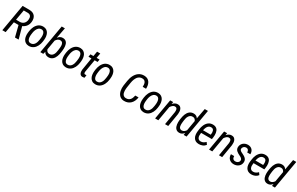

<svg xmlns="http://www.w3.org/2000/svg" viewBox="273 -2558 6780 4376"><g transform="rotate(30 3663.5 -370.0)"><path d="M161.1 -287.6H283.7L356.4 0H450.2L450.7 -6.3L368.2 -306.6C409.7 -325.2 442.4 -351.1 466.3 -383.8C490.2 -416.5 504.4 -455.6 508.8 -501C511.7 -531.7 510.3 -559.6 504.4 -585C498 -609.9 487.8 -631.8 473.1 -650.4C458.5 -668.5 439.5 -683.1 416.5 -693.4C393.6 -703.6 366.2 -709.5 334.5 -710.4L146.5 -710.9L23.4 0H110.8ZM275.4 -363.3 174.3 -364.3 221.2 -633.8 332 -633.3C351.6 -632.3 367.7 -628.4 379.9 -621.1C392.1 -613.8 401.9 -604 408.7 -591.8C415.5 -579.6 419.9 -565.9 421.4 -550.8C422.9 -535.2 422.9 -518.6 420.9 -501.5C418.5 -481.4 413.6 -463.4 405.8 -446.8C397.9 -429.7 387.7 -415.5 375.5 -403.3C362.8 -391.1 348.1 -381.3 331.1 -374.5C314 -367.2 295.4 -363.8 275.4 -363.3Z M562.5 -287.6 556.6 -238.8C553.2 -210 553.7 -180.7 557.6 -151.4C561 -122.1 569.3 -95.7 582 -72.3C594.7 -48.3 612.3 -29.3 634.8 -14.2C657.2 1 685.5 8.8 719.2 9.8C743.2 10.3 765.1 7.8 785.2 1.5C805.2 -4.9 823.2 -13.7 839.4 -24.9C855.5 -36.1 870.1 -49.8 883.3 -65.9C896 -82 907.2 -99.1 916.5 -117.7C925.8 -136.2 933.6 -155.8 939.9 -176.8C945.8 -197.3 950.2 -217.8 953.1 -238.8L959 -288.6C962.4 -317.9 961.9 -347.2 958 -376.5C954.1 -405.8 945.8 -432.1 933.6 -456.1C920.9 -479.5 903.3 -499 880.9 -514.2C858.4 -529.3 830.1 -537.1 796.4 -538.1C772.5 -538.6 751 -536.1 731 -529.8C710.9 -523.4 692.4 -514.6 676.3 -503.4C660.2 -491.7 645.5 -478 632.8 -461.9C619.6 -445.8 608.4 -428.2 599.1 -409.2C589.8 -390.1 582 -370.6 576.2 -350.1C569.8 -329.1 565.4 -308.6 562.5 -287.6ZM640.6 -238.3 647 -288.6C648.4 -301.3 651.4 -314.5 654.8 -328.6C658.2 -342.3 663.1 -356 668.5 -369.1C673.8 -382.3 680.2 -394.5 688 -406.7C695.3 -418.5 704.1 -428.7 714.4 -437.5C724.6 -446.3 735.8 -453.1 748.5 -458C761.2 -462.9 775.4 -464.8 791 -464.4C805.7 -463.9 817.9 -460.4 828.1 -454.6C838.4 -448.7 846.7 -440.9 853.5 -431.6C859.9 -422.4 865.2 -411.6 868.7 -399.9C872.1 -387.7 874.5 -375.5 876 -362.8C877.4 -349.6 877.9 -336.9 877.4 -324.2C877 -311.5 876 -299.8 875 -289.1L868.7 -238.8C866.2 -218.3 861.8 -197.3 855.5 -176.3C849.1 -155.3 840.8 -136.2 829.6 -119.1C818.4 -102.1 804.2 -87.9 787.1 -77.6C770 -67.4 749 -62.5 724.1 -63.5C709.5 -64 697.3 -67.4 687 -73.2C676.8 -79.1 668.5 -86.9 662.1 -96.2C655.8 -105.5 650.4 -115.7 647 -127.9C643.6 -139.6 641.1 -151.9 639.6 -165C638.2 -177.7 637.7 -190.4 638.2 -203.1C638.7 -215.3 639.2 -227.1 640.6 -238.3Z M1437 -239.3 1442.9 -288.1C1444.8 -305.7 1446.3 -324.2 1446.8 -343.3C1447.3 -362.3 1446.3 -380.9 1443.8 -399.4C1441.4 -417.5 1437.5 -435.1 1432.1 -451.7C1426.3 -468.3 1418 -482.9 1407.7 -495.6C1397 -508.3 1383.8 -518.6 1367.7 -526.4C1351.6 -533.7 1332.5 -537.6 1310.1 -538.1C1296.4 -538.6 1283.7 -537.1 1272 -534.2C1259.8 -530.8 1249 -526.4 1238.8 -520.5C1228.5 -514.2 1218.8 -506.8 1209.5 -498.5C1200.2 -490.2 1191.9 -480.5 1184.1 -470.2L1237.3 -750H1153.3L1022.9 0H1100.6L1118.7 -63C1129.9 -39.6 1145.5 -22 1165 -9.8C1184.1 2.4 1207 8.8 1233.4 9.8C1256.8 10.3 1277.8 7.3 1296.4 1C1314.5 -5.4 1331.1 -14.6 1345.2 -26.9C1359.4 -39.1 1372.1 -53.2 1382.3 -69.3C1392.6 -85.4 1401.4 -103 1408.7 -122.1C1416 -140.6 1421.9 -160.2 1426.3 -180.2C1430.7 -200.2 1434.6 -219.7 1437 -239.3ZM1359.4 -288.6 1353.5 -238.8C1351.1 -218.8 1347.2 -198.2 1341.8 -177.2C1336.4 -156.2 1328.6 -137.2 1318.4 -120.6C1308.1 -103.5 1294.4 -90.3 1278.3 -80.1C1261.7 -69.8 1241.2 -64.9 1216.3 -65.9C1193.4 -66.9 1175.3 -73.7 1162.1 -86.9C1148.4 -100.1 1138.2 -116.7 1131.3 -137.2L1174.3 -389.6C1180.7 -399.4 1187.5 -408.7 1194.8 -418C1202.1 -426.8 1210.4 -434.6 1219.7 -441.4C1228.5 -447.8 1238.3 -453.1 1249 -457C1259.3 -460.9 1271 -462.9 1283.2 -462.4C1298.8 -461.9 1311.5 -459 1321.8 -453.6C1332 -448.2 1339.8 -440.9 1346.2 -431.6C1352.1 -422.4 1356.4 -412.1 1358.9 -400.4C1361.3 -388.2 1363.3 -376 1363.8 -363.3C1364.3 -350.6 1363.8 -337.9 1362.8 -324.7C1361.8 -311.5 1360.8 -299.8 1359.4 -288.6Z M1537.6 -287.6 1531.7 -238.8C1528.3 -210 1528.8 -180.7 1532.7 -151.4C1536.1 -122.1 1544.4 -95.7 1557.1 -72.3C1569.8 -48.3 1587.4 -29.3 1609.9 -14.2C1632.3 1 1660.6 8.8 1694.3 9.8C1718.3 10.3 1740.2 7.8 1760.3 1.5C1780.3 -4.9 1798.3 -13.7 1814.5 -24.9C1830.6 -36.1 1845.2 -49.8 1858.4 -65.9C1871.1 -82 1882.3 -99.1 1891.6 -117.7C1900.9 -136.2 1908.7 -155.8 1915 -176.8C1920.9 -197.3 1925.3 -217.8 1928.2 -238.8L1934.1 -288.6C1937.5 -317.9 1937 -347.2 1933.1 -376.5C1929.2 -405.8 1920.9 -432.1 1908.7 -456.1C1896 -479.5 1878.4 -499 1856 -514.2C1833.5 -529.3 1805.2 -537.1 1771.5 -538.1C1747.6 -538.6 1726.1 -536.1 1706.1 -529.8C1686 -523.4 1667.5 -514.6 1651.4 -503.4C1635.3 -491.7 1620.6 -478 1607.9 -461.9C1594.7 -445.8 1583.5 -428.2 1574.2 -409.2C1564.9 -390.1 1557.1 -370.6 1551.3 -350.1C1544.9 -329.1 1540.5 -308.6 1537.6 -287.6ZM1615.7 -238.3 1622.1 -288.6C1623.5 -301.3 1626.5 -314.5 1629.9 -328.6C1633.3 -342.3 1638.2 -356 1643.6 -369.1C1648.9 -382.3 1655.3 -394.5 1663.1 -406.7C1670.4 -418.5 1679.2 -428.7 1689.5 -437.5C1699.7 -446.3 1710.9 -453.1 1723.6 -458C1736.3 -462.9 1750.5 -464.8 1766.1 -464.4C1780.8 -463.9 1793 -460.4 1803.2 -454.6C1813.5 -448.7 1821.8 -440.9 1828.6 -431.6C1835 -422.4 1840.3 -411.6 1843.8 -399.9C1847.2 -387.7 1849.6 -375.5 1851.1 -362.8C1852.5 -349.6 1853 -336.9 1852.5 -324.2C1852.1 -311.5 1851.1 -299.8 1850.1 -289.1L1843.8 -238.8C1841.3 -218.3 1836.9 -197.3 1830.6 -176.3C1824.2 -155.3 1815.9 -136.2 1804.7 -119.1C1793.5 -102.1 1779.3 -87.9 1762.2 -77.6C1745.1 -67.4 1724.1 -62.5 1699.2 -63.5C1684.6 -64 1672.4 -67.4 1662.1 -73.2C1651.9 -79.1 1643.6 -86.9 1637.2 -96.2C1630.9 -105.5 1625.5 -115.7 1622.1 -127.9C1618.7 -139.6 1616.2 -151.9 1614.7 -165C1613.3 -177.7 1612.8 -190.4 1613.3 -203.1C1613.8 -215.3 1614.3 -227.1 1615.7 -238.3Z M2199.7 -528.3 2222.2 -656.2H2138.2L2115.7 -528.3H2038.1L2025.4 -458.5H2104L2050.3 -131.3C2048.8 -116.2 2048.8 -100.1 2050.3 -84C2051.8 -67.4 2055.2 -52.2 2061.5 -38.6C2067.4 -24.9 2076.2 -13.7 2087.9 -4.9C2099.1 4.4 2114.7 8.8 2133.8 8.8C2152.3 9.3 2170.9 6.3 2189 0L2196.3 -73.7C2190.9 -72.3 2185.1 -71.3 2179.2 -70.3C2172.9 -68.8 2167 -68.4 2161.1 -68.8C2152.8 -68.8 2146.5 -70.8 2142.1 -75.2C2137.7 -79.1 2134.8 -84 2133.3 -90.3C2131.8 -96.7 2130.9 -103 2131.3 -110.4C2131.3 -117.2 2131.8 -123.5 2132.3 -129.9L2188 -458.5H2265.1L2277.3 -528.3Z M2311 -287.6 2305.2 -238.8C2301.8 -210 2302.2 -180.7 2306.2 -151.4C2309.6 -122.1 2317.9 -95.7 2330.6 -72.3C2343.3 -48.3 2360.8 -29.3 2383.3 -14.2C2405.8 1 2434.1 8.8 2467.8 9.8C2491.7 10.3 2513.7 7.8 2533.7 1.5C2553.7 -4.9 2571.8 -13.7 2587.9 -24.9C2604 -36.1 2618.7 -49.8 2631.8 -65.9C2644.5 -82 2655.8 -99.1 2665 -117.7C2674.3 -136.2 2682.1 -155.8 2688.5 -176.8C2694.3 -197.3 2698.7 -217.8 2701.7 -238.8L2707.5 -288.6C2710.9 -317.9 2710.4 -347.2 2706.5 -376.5C2702.6 -405.8 2694.3 -432.1 2682.1 -456.1C2669.4 -479.5 2651.9 -499 2629.4 -514.2C2606.9 -529.3 2578.6 -537.1 2544.9 -538.1C2521 -538.6 2499.5 -536.1 2479.5 -529.8C2459.5 -523.4 2440.9 -514.6 2424.8 -503.4C2408.7 -491.7 2394 -478 2381.3 -461.9C2368.2 -445.8 2356.9 -428.2 2347.7 -409.2C2338.4 -390.1 2330.6 -370.6 2324.7 -350.1C2318.4 -329.1 2314 -308.6 2311 -287.6ZM2389.2 -238.3 2395.5 -288.6C2397 -301.3 2399.9 -314.5 2403.3 -328.6C2406.7 -342.3 2411.6 -356 2417 -369.1C2422.4 -382.3 2428.7 -394.5 2436.5 -406.7C2443.8 -418.5 2452.6 -428.7 2462.9 -437.5C2473.1 -446.3 2484.4 -453.1 2497.1 -458C2509.8 -462.9 2523.9 -464.8 2539.6 -464.4C2554.2 -463.9 2566.4 -460.4 2576.7 -454.6C2586.9 -448.7 2595.2 -440.9 2602.1 -431.6C2608.4 -422.4 2613.8 -411.6 2617.2 -399.9C2620.6 -387.7 2623 -375.5 2624.5 -362.8C2626 -349.6 2626.5 -336.9 2626 -324.2C2625.5 -311.5 2624.5 -299.8 2623.5 -289.1L2617.2 -238.8C2614.7 -218.3 2610.4 -197.3 2604 -176.3C2597.7 -155.3 2589.4 -136.2 2578.1 -119.1C2566.9 -102.1 2552.7 -87.9 2535.6 -77.6C2518.6 -67.4 2497.6 -62.5 2472.7 -63.5C2458 -64 2445.8 -67.4 2435.5 -73.2C2425.3 -79.1 2417 -86.9 2410.6 -96.2C2404.3 -105.5 2398.9 -115.7 2395.5 -127.9C2392.1 -139.6 2389.6 -151.9 2388.2 -165C2386.7 -177.7 2386.2 -190.4 2386.7 -203.1C2387.2 -215.3 2387.7 -227.1 2389.2 -238.3Z M3478.5 -226.1 3392.6 -225.1C3387.7 -202.1 3381.3 -181.2 3374 -161.1C3366.7 -141.1 3356.4 -124 3344.2 -109.9C3332 -95.2 3316.4 -84 3298.3 -76.2C3280.3 -68.4 3257.8 -64.9 3231.9 -65.9C3212.9 -66.4 3197.3 -70.8 3185.1 -78.6C3172.4 -85.9 3162.1 -95.7 3154.3 -107.9C3146 -119.6 3140.1 -133.3 3136.7 -148.4C3132.8 -163.6 3130.4 -179.7 3129.4 -195.8C3128.4 -211.9 3128.4 -228.5 3129.9 -244.6C3130.9 -260.7 3132.3 -275.4 3134.3 -289.1L3154.8 -421.9C3157.2 -439 3161.1 -456.1 3165.5 -474.1C3169.9 -491.7 3175.8 -508.8 3182.6 -525.4C3189.5 -542 3197.8 -557.6 3207.5 -572.8C3216.8 -587.4 3228 -600.1 3241.2 -610.8C3254.4 -621.6 3269 -629.9 3285.2 -636.2C3301.3 -642.1 3319.8 -644.5 3340.3 -644C3363.8 -643.6 3382.3 -638.2 3395.5 -628.4C3408.7 -618.7 3418.9 -606 3425.8 -590.8C3432.6 -575.7 3437 -558.6 3438.5 -539.6C3439.9 -520.5 3439.9 -501.5 3439.5 -482.4L3527.3 -481.9C3528.8 -513.7 3526.4 -543.5 3521 -572.3C3515.1 -600.6 3504.9 -625.5 3490.7 -647.5C3476.6 -669.4 3457.5 -687 3433.6 -700.2C3409.7 -713.4 3380.4 -720.2 3345.7 -720.7C3316.9 -721.2 3291 -717.8 3267.1 -710.4C3243.2 -702.6 3221.7 -691.9 3202.6 -678.2C3183.1 -664.1 3165.5 -647.5 3150.4 -628.4C3135.3 -609.4 3122.1 -588.4 3110.8 -565.9C3099.6 -543.5 3090.8 -520 3083.5 -495.1C3076.2 -470.2 3070.3 -445.8 3066.4 -420.9L3045.9 -289.6C3043 -267.6 3041.5 -244.6 3042 -221.7C3042.5 -198.2 3044.9 -175.8 3049.3 -153.8C3053.7 -131.8 3060.5 -111.3 3069.8 -91.8C3079.1 -71.8 3090.8 -54.7 3105 -40C3119.1 -25.4 3136.7 -13.7 3156.7 -4.9C3176.8 4.4 3200.2 9.3 3227.1 9.8C3263.7 10.7 3296.9 5.4 3325.7 -6.3C3354.5 -17.6 3379.4 -34.2 3400.4 -55.2C3421.4 -76.2 3438.5 -101.6 3451.7 -130.9C3464.8 -160.2 3473.6 -191.9 3478.5 -226.1Z M3584.5 -287.6 3578.6 -238.8C3575.2 -210 3575.7 -180.7 3579.6 -151.4C3583 -122.1 3591.3 -95.7 3604 -72.3C3616.7 -48.3 3634.3 -29.3 3656.7 -14.2C3679.2 1 3707.5 8.8 3741.2 9.8C3765.1 10.3 3787.1 7.8 3807.1 1.5C3827.1 -4.9 3845.2 -13.7 3861.3 -24.9C3877.4 -36.1 3892.1 -49.8 3905.3 -65.9C3918 -82 3929.2 -99.1 3938.5 -117.7C3947.8 -136.2 3955.6 -155.8 3961.9 -176.8C3967.8 -197.3 3972.2 -217.8 3975.1 -238.8L3981 -288.6C3984.4 -317.9 3983.9 -347.2 3980 -376.5C3976.1 -405.8 3967.8 -432.1 3955.6 -456.1C3942.9 -479.5 3925.3 -499 3902.8 -514.2C3880.4 -529.3 3852.1 -537.1 3818.4 -538.1C3794.4 -538.6 3772.9 -536.1 3752.9 -529.8C3732.9 -523.4 3714.4 -514.6 3698.2 -503.4C3682.1 -491.7 3667.5 -478 3654.8 -461.9C3641.6 -445.8 3630.4 -428.2 3621.1 -409.2C3611.8 -390.1 3604 -370.6 3598.1 -350.1C3591.8 -329.1 3587.4 -308.6 3584.5 -287.6ZM3662.6 -238.3 3668.9 -288.6C3670.4 -301.3 3673.3 -314.5 3676.8 -328.6C3680.2 -342.3 3685.1 -356 3690.4 -369.1C3695.8 -382.3 3702.1 -394.5 3710 -406.7C3717.3 -418.5 3726.1 -428.7 3736.3 -437.5C3746.6 -446.3 3757.8 -453.1 3770.5 -458C3783.2 -462.9 3797.4 -464.8 3813 -464.4C3827.6 -463.9 3839.8 -460.4 3850.1 -454.6C3860.4 -448.7 3868.7 -440.9 3875.5 -431.6C3881.8 -422.4 3887.2 -411.6 3890.6 -399.9C3894 -387.7 3896.5 -375.5 3897.9 -362.8C3899.4 -349.6 3899.9 -336.9 3899.4 -324.2C3898.9 -311.5 3897.9 -299.8 3897 -289.1L3890.6 -238.8C3888.2 -218.3 3883.8 -197.3 3877.4 -176.3C3871.1 -155.3 3862.8 -136.2 3851.6 -119.1C3840.3 -102.1 3826.2 -87.9 3809.1 -77.6C3792 -67.4 3771 -62.5 3746.1 -63.5C3731.4 -64 3719.2 -67.4 3709 -73.2C3698.7 -79.1 3690.4 -86.9 3684.1 -96.2C3677.7 -105.5 3672.4 -115.7 3668.9 -127.9C3665.5 -139.6 3663.1 -151.9 3661.6 -165C3660.2 -177.7 3659.7 -190.4 3660.2 -203.1C3660.6 -215.3 3661.1 -227.1 3662.6 -238.3Z M4204.1 -471.2 4215.3 -528.8 4136.2 -528.3 4044.4 0H4128.9L4195.3 -384.3C4201.7 -393.6 4208.5 -403.3 4215.8 -412.6C4223.1 -421.9 4231 -430.7 4240.2 -438C4249 -445.3 4258.8 -451.7 4269.5 -456.1C4279.8 -460.4 4291.5 -462.9 4303.7 -462.4C4319.8 -461.9 4332 -458.5 4340.8 -451.2C4349.6 -443.8 4356 -434.6 4359.9 -423.3C4363.3 -412.1 4365.2 -399.4 4365.2 -386.2C4365.2 -373 4364.7 -359.9 4363.3 -347.7L4305.2 0H4389.2L4446.8 -346.2C4449.2 -367.7 4449.7 -389.6 4448.2 -412.1C4446.8 -434.6 4441.9 -455.1 4434.1 -473.6C4425.8 -492.2 4414.1 -507.3 4398.4 -519.5C4382.3 -531.7 4361.3 -537.6 4335 -538.1C4308.1 -538.6 4283.7 -532.2 4262.2 -520C4240.2 -507.3 4221.2 -491.2 4204.1 -471.2Z M4550.8 -287.6 4544.4 -238.8C4542.5 -221.7 4541.5 -204.1 4541.5 -185.5C4541.5 -166.5 4543 -147.9 4545.4 -129.9C4547.9 -111.8 4552.2 -94.2 4558.6 -77.6C4564.9 -60.5 4573.2 -45.9 4584 -33.2C4594.2 -20.5 4607.4 -10.3 4623 -2.4C4638.7 5.4 4657.2 9.3 4679.2 9.8C4706.1 10.3 4730 4.9 4750.5 -7.3C4770.5 -19.5 4788.6 -35.6 4804.7 -56.6L4795.4 0H4872.1L5002 -750H4917.5L4866.7 -476.1C4854.5 -496.1 4839.4 -511.2 4821.3 -521.5C4802.7 -531.7 4781.7 -537.1 4758.3 -537.6C4734.9 -538.1 4713.9 -535.2 4695.3 -528.8C4676.3 -522.5 4659.7 -513.2 4645.5 -501C4630.9 -488.8 4618.2 -474.6 4607.4 -458.5C4596.7 -441.9 4587.4 -424.3 4580.1 -405.8C4572.8 -386.7 4566.4 -367.2 4562 -347.2C4557.1 -327.1 4553.2 -307.1 4550.8 -287.6ZM4628.9 -238.3 4634.8 -288.1C4637.2 -308.6 4641.6 -329.6 4647 -350.6C4652.3 -371.6 4660.6 -390.1 4671.4 -407.2C4682.1 -424.3 4695.8 -438 4712.4 -448.2C4729 -458.5 4750 -463.4 4774.9 -461.9C4795.9 -460.9 4812.5 -454.6 4825.7 -443.4C4838.9 -432.1 4849.1 -417 4856.4 -398.4L4810.5 -130.9C4804.2 -121.6 4797.4 -113.3 4790 -105.5C4782.7 -97.2 4774.9 -90.3 4766.6 -84.5C4758.3 -78.6 4749 -74.2 4738.8 -70.8C4728.5 -67.4 4717.8 -65.4 4706.1 -65.9C4690.9 -66.4 4678.2 -69.3 4668 -74.7C4657.7 -80.1 4649.9 -87.4 4643.6 -96.7C4637.2 -106 4632.8 -116.2 4630.4 -127.9C4627.4 -139.6 4626 -151.9 4625.5 -164.6C4625 -176.8 4625 -189.5 4626 -202.6C4626.5 -215.3 4627.4 -227.1 4628.9 -238.3Z M5195.3 9.8C5229 10.3 5260.7 4.4 5291.5 -8.3C5322.3 -21 5347.7 -41 5368.7 -68.4L5329.1 -123.5C5320.3 -114.7 5311.5 -106.4 5302.2 -99.1C5293 -91.8 5282.7 -85.4 5272.5 -80.1C5262.2 -74.7 5251 -70.8 5239.7 -67.9C5228 -64.9 5215.8 -63.5 5203.1 -64C5180.7 -64.5 5163.1 -69.3 5149.9 -79.6C5136.7 -89.8 5127.4 -102.5 5121.6 -118.2C5115.2 -133.8 5112.3 -150.9 5111.8 -169.9C5111.3 -188.5 5112.8 -207 5115.7 -225.1L5117.7 -238.8L5400.9 -238.3L5408.2 -288.6C5410.6 -307.6 5412.1 -327.1 5412.6 -347.2C5413.1 -366.7 5411.6 -385.7 5408.7 -404.3C5405.8 -422.4 5400.9 -439.5 5394.5 -455.6C5388.2 -471.7 5378.9 -485.4 5367.7 -497.6C5356 -509.8 5341.8 -519 5324.7 -526.4C5307.6 -533.7 5287.1 -537.6 5263.7 -538.1C5239.7 -538.6 5217.8 -536.1 5198.2 -529.8C5178.2 -523.4 5160.6 -514.2 5145 -502.4C5128.9 -490.2 5115.2 -476.6 5103 -460.4C5090.8 -444.3 5080.1 -426.8 5071.3 -407.7C5062.5 -388.7 5055.2 -368.7 5049.8 -348.1C5044.4 -327.1 5040 -306.6 5037.6 -285.6L5030.3 -226.1C5026.9 -195.8 5027.3 -166.5 5031.2 -138.7C5035.2 -110.4 5043.5 -85.4 5056.6 -63.5C5069.3 -41.5 5086.9 -23.9 5109.9 -10.7C5132.8 2.4 5161.1 9.3 5195.3 9.8ZM5258.3 -464.4C5276.9 -463.4 5291.5 -458.5 5302.2 -449.7C5312.5 -440.4 5320.3 -429.2 5324.7 -416C5329.1 -402.3 5331.5 -387.7 5332 -371.6C5332 -355.5 5331.1 -339.8 5329.1 -324.7L5326.7 -312L5124 -312.5C5128.4 -330.6 5133.3 -348.6 5139.6 -367.2C5146 -385.7 5154.3 -402.3 5164.6 -417.5C5174.8 -432.1 5187.5 -443.8 5202.6 -452.6C5217.8 -461.4 5236.3 -465.3 5258.3 -464.4Z M5623.5 -471.2 5634.8 -528.8 5555.7 -528.3 5463.9 0H5548.3L5614.7 -384.3C5621.1 -393.6 5627.9 -403.3 5635.3 -412.6C5642.6 -421.9 5650.4 -430.7 5659.7 -438C5668.5 -445.3 5678.2 -451.7 5689 -456.1C5699.2 -460.4 5710.9 -462.9 5723.1 -462.4C5739.3 -461.9 5751.5 -458.5 5760.3 -451.2C5769 -443.8 5775.4 -434.6 5779.3 -423.3C5782.7 -412.1 5784.7 -399.4 5784.7 -386.2C5784.7 -373 5784.2 -359.9 5782.7 -347.7L5724.6 0H5808.6L5866.2 -346.2C5868.7 -367.7 5869.1 -389.6 5867.7 -412.1C5866.2 -434.6 5861.3 -455.1 5853.5 -473.6C5845.2 -492.2 5833.5 -507.3 5817.9 -519.5C5801.8 -531.7 5780.8 -537.6 5754.4 -538.1C5727.5 -538.6 5703.1 -532.2 5681.6 -520C5659.7 -507.3 5640.6 -491.2 5623.5 -471.2Z M6211.9 -139.2C6210.4 -126.5 6206.5 -115.7 6200.7 -106.4C6194.3 -97.2 6187 -89.4 6178.2 -83C6168.9 -76.7 6159.2 -71.8 6147.9 -68.8C6136.7 -65.9 6125.5 -64.5 6113.8 -64.5C6099.6 -64.5 6087.4 -66.9 6077.1 -71.8C6066.9 -76.2 6058.1 -83 6051.8 -91.3C6045.4 -99.6 6040.5 -109.4 6038.1 -120.6C6035.2 -131.8 6033.7 -144.5 6034.2 -157.7L5949.2 -158.2C5948.2 -133.3 5951.7 -110.8 5959 -90.8C5966.3 -70.3 5977.5 -52.7 5991.7 -38.1C6005.9 -23.4 6022.9 -11.7 6043 -3.4C6063 4.9 6085.4 9.3 6109.9 9.8C6133.8 10.3 6156.7 7.3 6178.7 0.5C6200.7 -6.3 6219.7 -16.6 6236.8 -29.8C6253.4 -43 6267.1 -59.1 6277.8 -78.6C6288.1 -98.1 6294.4 -120.6 6295.9 -145.5C6297.4 -168 6293.9 -187.5 6286.6 -203.6C6279.3 -219.7 6269 -234.4 6255.9 -246.6C6242.7 -258.8 6228 -270 6210.9 -279.3C6193.8 -288.6 6176.8 -297.9 6159.2 -306.2C6149.9 -310.5 6141.1 -314.9 6131.8 -319.8C6122.6 -324.2 6114.7 -329.6 6107.9 -335.9C6100.6 -342.3 6095.2 -349.6 6091.8 -357.9C6087.9 -366.2 6086.9 -376 6088.4 -387.2C6089.8 -398.9 6093.8 -409.7 6099.1 -418.9C6104.5 -428.2 6110.8 -436.5 6119.1 -443.4C6127 -449.7 6136.2 -455.1 6146.5 -458.5C6156.7 -461.9 6168 -463.4 6179.7 -463.4C6191.9 -462.9 6202.6 -460.4 6211.9 -456.1C6220.7 -451.2 6228 -444.8 6233.9 -437C6239.3 -429.2 6243.7 -419.9 6246.1 -409.7C6248.5 -399.4 6249.5 -388.7 6249 -377.4H6332.5C6333.5 -400.4 6330.6 -421.9 6324.2 -441.4C6317.9 -460.9 6308.1 -478 6295.4 -492.2C6282.2 -506.3 6266.6 -517.1 6248 -525.4C6229 -533.2 6208 -537.6 6184.6 -538.1C6161.6 -538.6 6140.1 -535.2 6119.1 -528.3C6098.1 -521 6079.1 -510.7 6063 -497.6C6046.9 -483.9 6033.7 -467.3 6023.4 -448.2C6013.2 -429.2 6007.3 -407.7 6005.9 -384.3C6004.4 -362.8 6007.3 -344.2 6014.2 -328.6C6021 -313 6030.8 -299.3 6043 -287.6C6055.2 -275.9 6068.8 -265.6 6085 -256.3C6100.6 -247.1 6116.7 -238.3 6133.8 -230C6143.1 -225.6 6152.3 -220.7 6162.6 -215.3C6172.9 -210 6181.6 -203.6 6189.5 -196.3C6197.3 -189 6203.6 -180.7 6208 -171.4C6212.4 -162.1 6213.4 -151.4 6211.9 -139.2Z M6575.2 9.8C6608.9 10.3 6640.6 4.4 6671.4 -8.3C6702.1 -21 6727.5 -41 6748.5 -68.4L6709 -123.5C6700.2 -114.7 6691.4 -106.4 6682.1 -99.1C6672.9 -91.8 6662.6 -85.4 6652.3 -80.1C6642.1 -74.7 6630.9 -70.8 6619.6 -67.9C6607.9 -64.9 6595.7 -63.5 6583 -64C6560.5 -64.5 6543 -69.3 6529.8 -79.6C6516.6 -89.8 6507.3 -102.5 6501.5 -118.2C6495.1 -133.8 6492.2 -150.9 6491.7 -169.9C6491.2 -188.5 6492.7 -207 6495.6 -225.1L6497.6 -238.8L6780.8 -238.3L6788.1 -288.6C6790.5 -307.6 6792 -327.1 6792.5 -347.2C6793 -366.7 6791.5 -385.7 6788.6 -404.3C6785.6 -422.4 6780.8 -439.5 6774.4 -455.6C6768.1 -471.7 6758.8 -485.4 6747.6 -497.6C6735.8 -509.8 6721.7 -519 6704.6 -526.4C6687.5 -533.7 6667 -537.6 6643.6 -538.1C6619.6 -538.6 6597.7 -536.1 6578.1 -529.8C6558.1 -523.4 6540.5 -514.2 6524.9 -502.4C6508.8 -490.2 6495.1 -476.6 6482.9 -460.4C6470.7 -444.3 6460 -426.8 6451.2 -407.7C6442.4 -388.7 6435.1 -368.7 6429.7 -348.1C6424.3 -327.1 6419.9 -306.6 6417.5 -285.6L6410.2 -226.1C6406.7 -195.8 6407.2 -166.5 6411.1 -138.7C6415 -110.4 6423.3 -85.4 6436.5 -63.5C6449.2 -41.5 6466.8 -23.9 6489.7 -10.7C6512.7 2.4 6541 9.3 6575.2 9.8ZM6638.2 -464.4C6656.7 -463.4 6671.4 -458.5 6682.1 -449.7C6692.4 -440.4 6700.2 -429.2 6704.6 -416C6709 -402.3 6711.4 -387.7 6711.9 -371.6C6711.9 -355.5 6710.9 -339.8 6709 -324.7L6706.5 -312L6503.9 -312.5C6508.3 -330.6 6513.2 -348.6 6519.5 -367.2C6525.9 -385.7 6534.2 -402.3 6544.4 -417.5C6554.7 -432.1 6567.4 -443.8 6582.5 -452.6C6597.7 -461.4 6616.2 -465.3 6638.2 -464.4Z M6876 -287.6 6869.6 -238.8C6867.7 -221.7 6866.7 -204.1 6866.7 -185.5C6866.7 -166.5 6868.2 -147.9 6870.6 -129.9C6873 -111.8 6877.4 -94.2 6883.8 -77.6C6890.1 -60.5 6898.4 -45.9 6909.2 -33.2C6919.4 -20.5 6932.6 -10.3 6948.2 -2.4C6963.9 5.4 6982.4 9.3 7004.4 9.8C7031.2 10.3 7055.2 4.9 7075.7 -7.3C7095.7 -19.5 7113.8 -35.6 7129.9 -56.6L7120.6 0H7197.3L7327.1 -750H7242.7L7191.9 -476.1C7179.7 -496.1 7164.6 -511.2 7146.5 -521.5C7127.9 -531.7 7106.9 -537.1 7083.5 -537.6C7060.1 -538.1 7039.1 -535.2 7020.5 -528.8C7001.5 -522.5 6984.9 -513.2 6970.7 -501C6956.1 -488.8 6943.4 -474.6 6932.6 -458.5C6921.9 -441.9 6912.6 -424.3 6905.3 -405.8C6897.9 -386.7 6891.6 -367.2 6887.2 -347.2C6882.3 -327.1 6878.4 -307.1 6876 -287.6ZM6954.1 -238.3 6960 -288.1C6962.4 -308.6 6966.8 -329.6 6972.2 -350.6C6977.5 -371.6 6985.8 -390.1 6996.6 -407.2C7007.3 -424.3 7021 -438 7037.6 -448.2C7054.2 -458.5 7075.2 -463.4 7100.1 -461.9C7121.1 -460.9 7137.7 -454.6 7150.9 -443.4C7164.1 -432.1 7174.3 -417 7181.6 -398.4L7135.7 -130.9C7129.4 -121.6 7122.6 -113.3 7115.2 -105.5C7107.9 -97.2 7100.1 -90.3 7091.8 -84.5C7083.5 -78.6 7074.2 -74.2 7064 -70.8C7053.7 -67.4 7043 -65.4 7031.2 -65.9C7016.1 -66.4 7003.4 -69.3 6993.2 -74.7C6982.9 -80.1 6975.1 -87.4 6968.8 -96.7C6962.4 -106 6958 -116.2 6955.6 -127.9C6952.6 -139.6 6951.2 -151.9 6950.7 -164.6C6950.2 -176.8 6950.2 -189.5 6951.2 -202.6C6951.7 -215.3 6952.6 -227.1 6954.1 -238.3Z"/></g></svg>

Font: Roboto Condensed
Style: Italic
Weight: 400
Designer: Google
Version: Version 1.000;PS 001.000;hotconv 1.0.88;makeotf.lib2.5.64775